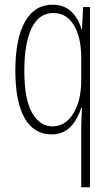

<svg xmlns="http://www.w3.org/2000/svg" viewBox="-20 -559 470 813"><path d="M324 -20Q324 -33 325 -56Q326 -79 327 -103H324Q308 -52 277.5 -21Q247 10 198 10Q124 10 84.5 -58.5Q45 -127 45 -260Q45 -394 85.5 -466.5Q126 -539 202 -539Q252 -539 282.5 -509.5Q313 -480 325 -435H327L332 -529H361V234H324ZM202 -24Q257 -24 290.5 -78.5Q324 -133 324 -220V-312Q324 -402 292.5 -453Q261 -504 206 -504Q145 -504 114 -440Q83 -376 83 -260Q83 -138 116 -81Q149 -24 202 -24Z"/></svg>

Font: Noto Sans Arabic UI XCn XLt
Style: Regular
Weight: 200
Width: 2
Designer: Monotype Design Team, Nadine Chahine and Nizar Qandah
Foundry: Monotype Imaging Inc.
Version: Version 2.010; ttfautohint (v1.8.4.7-5d5b)